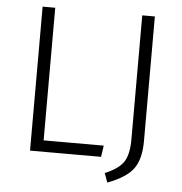

<svg xmlns="http://www.w3.org/2000/svg" viewBox="-55 -738 862 910"><g transform="rotate(5 375.5 -283.0)"><path d="M449 0H111V-685H171V-54H457ZM489 119 473 75Q540 47 562.5 11Q585 -25 585 -95V-685H645V-92Q645 -7 612 39Q579 85 489 119Z"/></g></svg>

Font: Trujillo Light
Style: Regular
Weight: 300
Designer: Fira Sans original fonts by bBox Type GmbH, Carrois Corporate GbR, & Edenspiekermann AG / Changes by Cristiano Sobral
Foundry: Fira Sans original fonts by bBox Type GmbH, Carrois Corporate GbR, & Edenspiekermann AG / Changes by Cristiano Sobral
Version: Version 4.301;July 28, 2020;FontCreator 13.0.0.2655 64-bit